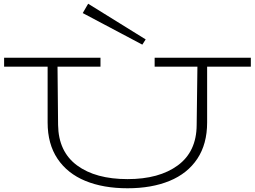

<svg xmlns="http://www.w3.org/2000/svg" viewBox="-20 -995 1364 1028"><path d="M1323 -638H1089V-339Q1089 -224 1036.5 -145Q984 -66 888 -26.5Q792 13 663 13Q533 13 437 -26.5Q341 -66 288 -145Q235 -224 235 -339V-638H2V-686H518V-638H288L291 -326Q293 -183 392.5 -109.5Q492 -36 663 -36Q832 -36 932 -109.5Q1032 -183 1033 -325L1037 -638H808V-686H1323ZM452 -975 423 -925 742 -756 760 -784Z"/></svg>

Font: BioRhyme Expanded Light
Style: Regular
Weight: 300
Width: 7
Designer: Aoife Mooney
Foundry: Aoife Mooney Type
Version: Version 1.000